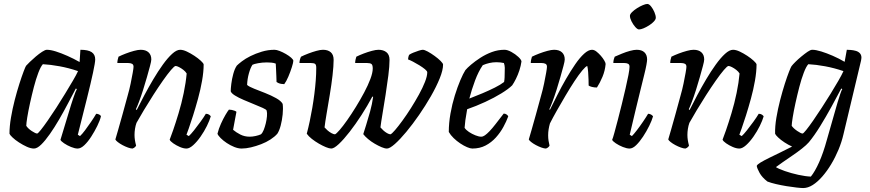

<svg xmlns="http://www.w3.org/2000/svg" viewBox="-20 -752 4405 972"><path d="M152 0Q136 0 116 -9Q96 -18 76 -31Q56 -44 43 -56.5Q30 -69 28 -75Q28 -112 35.5 -156.5Q43 -201 54.5 -245.5Q66 -290 78 -327.5Q90 -365 99.5 -390Q109 -415 112 -419Q117 -425 131 -438.5Q145 -452 161.5 -466Q178 -480 193.5 -490Q209 -500 217 -500Q236 -500 263 -491.5Q290 -483 321.5 -469Q353 -455 383 -438L387 -500Q426 -500 444 -488Q462 -476 462 -451Q462 -436 451 -384.5Q440 -333 420 -253Q400 -173 374 -70L385 -63Q396 -73 410.5 -92.5Q425 -112 440.5 -134.5Q456 -157 467 -176Q475 -176 482.5 -172Q490 -168 491 -163Q486 -142 472.5 -114.5Q459 -87 442 -60.5Q425 -34 407 -17Q389 0 373 0Q359 0 339.5 -8Q320 -16 304.5 -26.5Q289 -37 286 -44L340 -222Q346 -241 351.5 -257Q357 -273 361.5 -284.5Q366 -296 369 -301L364 -304Q346 -270 324.5 -229Q303 -188 279.5 -147.5Q256 -107 232.5 -73.5Q209 -40 188.5 -20Q168 0 152 0ZM168 -76Q172 -76 186.5 -94Q201 -112 221.5 -141.5Q242 -171 265 -206.5Q288 -242 309.5 -277.5Q331 -313 349 -343.5Q367 -374 375 -392Q328 -408 281.5 -416.5Q235 -425 197 -427Q186 -415 174 -383.5Q162 -352 151.5 -311.5Q141 -271 132 -230Q123 -189 118 -158Q113 -127 113 -115Q122 -101 141 -88.5Q160 -76 168 -76Z M651 0Q642 0 628 -5Q614 -10 600 -17.5Q586 -25 576 -33Q566 -41 564 -46Q569 -61 578 -94Q587 -127 600 -172Q613 -217 626 -267Q635 -298 641.5 -329.5Q648 -361 652 -384Q656 -407 656 -414Q656 -425 648.5 -429Q641 -433 628 -433H574Q574 -441 576 -450Q578 -459 580 -465Q596 -473 617 -481Q638 -489 658.5 -494.5Q679 -500 692 -500Q718 -500 732 -487Q746 -474 746 -451Q746 -442 739.5 -418Q733 -394 724 -362Q715 -330 704.5 -297Q694 -264 684 -237.5Q674 -211 668 -199L672 -195Q689 -229 710.5 -269.5Q732 -310 756 -350.5Q780 -391 804.5 -425Q829 -459 851.5 -479.5Q874 -500 892 -500Q907 -500 926 -491Q945 -482 964 -469.5Q983 -457 996.5 -444.5Q1010 -432 1011 -426Q1011 -389 1003 -343.5Q995 -298 982.5 -252.5Q970 -207 957.5 -167.5Q945 -128 935.5 -101.5Q926 -75 924 -70L936 -63Q946 -72 962 -92Q978 -112 995 -135.5Q1012 -159 1022 -176Q1032 -176 1038.5 -171.5Q1045 -167 1047 -163Q1041 -142 1027.5 -114.5Q1014 -87 995.5 -60.5Q977 -34 958 -17Q939 0 924 0Q909 0 890.5 -8Q872 -16 857 -26.5Q842 -37 839 -45Q844 -57 856.5 -93Q869 -129 884 -178.5Q899 -228 910 -281Q921 -334 925 -380Q919 -390 908 -398.5Q897 -407 886 -412.5Q875 -418 869 -418Q863 -418 845.5 -397.5Q828 -377 804.5 -343.5Q781 -310 756 -271Q731 -232 708.5 -194.5Q686 -157 671 -130Q666 -116 663.5 -100Q661 -84 661 -69Q661 -56 663 -43Q665 -30 669 -15Q668 -12 663.5 -7.5Q659 -3 651 0Z M1203 0Q1186 0 1166 -8Q1146 -16 1128 -28Q1110 -40 1097 -53Q1084 -66 1081 -75Q1087 -100 1098.5 -125.5Q1110 -151 1121.5 -170.5Q1133 -190 1139 -197Q1146 -197 1153.5 -195.5Q1161 -194 1167.5 -191.5Q1174 -189 1177 -186Q1174 -170 1169.5 -146.5Q1165 -123 1160 -95Q1175 -82 1196.5 -71Q1218 -60 1244 -60Q1258 -60 1274 -63.5Q1290 -67 1301 -72Q1309 -79 1315 -94Q1321 -109 1325.5 -127.5Q1330 -146 1331.5 -163.5Q1333 -181 1330 -192Q1328 -198 1309.5 -206Q1291 -214 1265.5 -224.5Q1240 -235 1214 -246Q1188 -257 1169.5 -268.5Q1151 -280 1148 -290Q1148 -303 1151 -327.5Q1154 -352 1161 -378Q1168 -404 1179 -420Q1187 -428 1204.5 -441.5Q1222 -455 1248 -468Q1274 -481 1305.5 -490.5Q1337 -500 1370 -500Q1380 -500 1395.5 -494Q1411 -488 1427.5 -478.5Q1444 -469 1454.5 -459.5Q1465 -450 1465 -444Q1465 -436 1457.5 -412Q1450 -388 1439.5 -363.5Q1429 -339 1419 -326Q1411 -326 1403 -327.5Q1395 -329 1388.5 -332Q1382 -335 1380 -337Q1380 -350 1379 -367Q1378 -384 1377.5 -401Q1377 -418 1376 -430Q1366 -434 1353.5 -435Q1341 -436 1331 -436Q1308 -436 1286.5 -432Q1265 -428 1258 -424Q1248 -409 1240 -380.5Q1232 -352 1231 -322Q1241 -313 1266.5 -303Q1292 -293 1322.5 -281Q1353 -269 1378 -255Q1403 -241 1411 -226Q1414 -203 1411 -173Q1408 -143 1401 -116.5Q1394 -90 1384 -75Q1371 -60 1349.5 -46Q1328 -32 1302 -22Q1276 -12 1250.5 -6Q1225 0 1203 0Z M1657 0Q1647 0 1630 -7Q1613 -14 1594 -25Q1575 -36 1558.5 -49Q1542 -62 1533 -75Q1541 -105 1548 -138Q1555 -171 1561 -206Q1567 -241 1571.5 -276.5Q1576 -312 1578.5 -345Q1581 -378 1581 -409Q1581 -425 1574.5 -429Q1568 -433 1553 -433H1496Q1496 -441 1498.5 -450.5Q1501 -460 1504 -465Q1520 -473 1541 -481Q1562 -489 1582 -494.5Q1602 -500 1615 -500Q1640 -500 1654.5 -487.5Q1669 -475 1669 -449Q1669 -418 1663.5 -370.5Q1658 -323 1649.5 -272Q1641 -221 1633.5 -177Q1626 -133 1623 -107Q1629 -100 1638 -92Q1647 -84 1658 -78Q1669 -72 1676 -72Q1683 -75 1699.5 -94Q1716 -113 1737.5 -143.5Q1759 -174 1781.5 -210.5Q1804 -247 1823.5 -283.5Q1843 -320 1855 -352Q1867 -384 1867 -405Q1867 -423 1860.5 -428Q1854 -433 1838 -433H1778Q1778 -441 1780 -450.5Q1782 -460 1784 -465Q1800 -473 1821 -481Q1842 -489 1862.5 -494.5Q1883 -500 1896 -500Q1921 -500 1936.5 -487.5Q1952 -475 1952 -449Q1952 -417 1946 -370Q1940 -323 1932 -272Q1924 -221 1916.5 -176.5Q1909 -132 1906 -107Q1912 -100 1920.5 -92Q1929 -84 1939.5 -78Q1950 -72 1957 -72Q1964 -75 1980 -93.5Q1996 -112 2017.5 -141.5Q2039 -171 2060.5 -205Q2082 -239 2101 -273.5Q2120 -308 2131.5 -337.5Q2143 -367 2143 -386Q2143 -392 2131.5 -401.5Q2120 -411 2103 -421.5Q2086 -432 2070.5 -440Q2055 -448 2046 -451Q2046 -458 2048 -465.5Q2050 -473 2052 -475Q2059 -480 2072.5 -485.5Q2086 -491 2100 -495.5Q2114 -500 2120 -500Q2129 -500 2145.5 -491Q2162 -482 2180 -469Q2198 -456 2210.5 -443.5Q2223 -431 2223 -425Q2223 -397 2206 -355Q2189 -313 2161.5 -265Q2134 -217 2101.5 -170Q2069 -123 2037 -84.5Q2005 -46 1979 -23Q1953 0 1939 0Q1928 0 1911.5 -7Q1895 -14 1877 -24.5Q1859 -35 1843.5 -48Q1828 -61 1819 -73Q1824 -89 1833.5 -119Q1843 -149 1853.5 -187Q1864 -225 1869 -262L1865 -263Q1840 -216 1810 -169.5Q1780 -123 1750 -84.5Q1720 -46 1695.5 -23Q1671 0 1657 0Z M2371 0Q2361 0 2344.5 -7Q2328 -14 2310 -26Q2292 -38 2276.5 -53Q2261 -68 2252 -84Q2252 -129 2260.5 -177Q2269 -225 2282.5 -268.5Q2296 -312 2310.5 -346Q2325 -380 2336 -397Q2345 -408 2365 -425Q2385 -442 2412 -459.5Q2439 -477 2470 -488.5Q2501 -500 2534 -500Q2549 -500 2569 -489Q2589 -478 2604 -464Q2619 -450 2620 -441Q2617 -419 2609.5 -396Q2602 -373 2592 -353Q2582 -333 2573 -320Q2555 -302 2518.5 -279.5Q2482 -257 2436.5 -236Q2391 -215 2345 -199Q2339 -167 2336 -144Q2333 -121 2332 -105Q2339 -94 2354 -84Q2369 -74 2386.5 -67Q2404 -60 2416 -60Q2425 -60 2435 -67Q2445 -74 2458.5 -88Q2472 -102 2489 -124Q2506 -146 2530 -177Q2538 -177 2544.5 -172.5Q2551 -168 2553 -163Q2544 -138 2528.5 -109.5Q2513 -81 2490.5 -56Q2468 -31 2438.5 -15.5Q2409 0 2371 0ZM2356 -253Q2390 -266 2423 -280Q2456 -294 2485 -308.5Q2514 -323 2532 -337Q2534 -348 2534.5 -360Q2535 -372 2535 -382Q2536 -396 2535.5 -409Q2535 -422 2531 -433Q2522 -435 2512.5 -436Q2503 -437 2493 -437Q2475 -437 2457.5 -433Q2440 -429 2424 -422Q2402 -390 2385 -344.5Q2368 -299 2356 -253Z M2744 0Q2735 0 2721 -5Q2707 -10 2693 -17.5Q2679 -25 2669 -33Q2659 -41 2657 -46Q2662 -61 2671 -94Q2680 -127 2693 -172Q2706 -217 2719 -267Q2728 -298 2734.5 -329.5Q2741 -361 2745 -384Q2749 -407 2749 -414Q2749 -425 2741.5 -429Q2734 -433 2721 -433H2667Q2667 -441 2669 -450Q2671 -459 2673 -465Q2689 -473 2710 -481Q2731 -489 2751.5 -494.5Q2772 -500 2785 -500Q2811 -500 2825 -487Q2839 -474 2839 -451Q2839 -442 2832.5 -418Q2826 -394 2817 -362Q2808 -330 2797.5 -297Q2787 -264 2777 -237.5Q2767 -211 2761 -199L2764 -196Q2781 -230 2801.5 -271Q2822 -312 2845.5 -352.5Q2869 -393 2892 -426.5Q2915 -460 2937 -480Q2959 -500 2977 -500Q2988 -500 2999.5 -491Q3011 -482 3021.5 -470Q3032 -458 3039 -446Q3046 -434 3046 -428Q3043 -394 3030 -363Q3017 -332 3002 -309Q2988 -309 2976.5 -312Q2965 -315 2960 -319Q2960 -329 2959.5 -348Q2959 -367 2957.5 -387Q2956 -407 2953 -418Q2945 -416 2927.5 -395Q2910 -374 2888 -340.5Q2866 -307 2843 -268Q2820 -229 2799 -192Q2778 -155 2764 -127Q2760 -113 2757.5 -98Q2755 -83 2755 -67Q2755 -53 2757 -39.5Q2759 -26 2762 -15Q2761 -12 2756.5 -7.5Q2752 -3 2744 0Z M3167 0Q3153 0 3133 -8Q3113 -16 3097.5 -26.5Q3082 -37 3079 -44Q3083 -53 3090.5 -80.5Q3098 -108 3108 -146Q3118 -184 3128 -225Q3138 -266 3147 -305Q3156 -344 3161.5 -372.5Q3167 -401 3167 -414Q3167 -425 3160 -429Q3153 -433 3140 -433H3085Q3085 -443 3087.5 -452Q3090 -461 3092 -465Q3108 -472 3128.5 -480.5Q3149 -489 3169.5 -494.5Q3190 -500 3203 -500Q3229 -500 3242.5 -487Q3256 -474 3256 -451Q3256 -443 3252.5 -423.5Q3249 -404 3241.5 -374Q3234 -344 3223.5 -301Q3213 -258 3199 -200.5Q3185 -143 3168 -70L3179 -63Q3189 -73 3204 -92.5Q3219 -112 3235 -135.5Q3251 -159 3261 -176Q3269 -176 3276 -172Q3283 -168 3286 -163Q3280 -142 3266.5 -114.5Q3253 -87 3235.5 -60.5Q3218 -34 3200.5 -17Q3183 0 3167 0ZM3215 -603Q3207 -603 3196 -615.5Q3185 -628 3177 -644Q3169 -660 3169 -672Q3169 -680 3179.5 -690.5Q3190 -701 3205 -710.5Q3220 -720 3234.5 -726Q3249 -732 3257 -732Q3266 -732 3276 -719.5Q3286 -707 3293 -690.5Q3300 -674 3300 -662Q3300 -654 3290.5 -643.5Q3281 -633 3266 -623.5Q3251 -614 3237.5 -608.5Q3224 -603 3215 -603Z M3450 0Q3441 0 3427 -5Q3413 -10 3399 -17.5Q3385 -25 3375 -33Q3365 -41 3363 -46Q3368 -61 3377 -94Q3386 -127 3399 -172Q3412 -217 3425 -267Q3434 -298 3440.5 -329.5Q3447 -361 3451 -384Q3455 -407 3455 -414Q3455 -425 3447.5 -429Q3440 -433 3427 -433H3373Q3373 -441 3375 -450Q3377 -459 3379 -465Q3395 -473 3416 -481Q3437 -489 3457.5 -494.5Q3478 -500 3491 -500Q3517 -500 3531 -487Q3545 -474 3545 -451Q3545 -442 3538.5 -418Q3532 -394 3523 -362Q3514 -330 3503.5 -297Q3493 -264 3483 -237.5Q3473 -211 3467 -199L3471 -195Q3488 -229 3509.5 -269.5Q3531 -310 3555 -350.5Q3579 -391 3603.5 -425Q3628 -459 3650.5 -479.5Q3673 -500 3691 -500Q3706 -500 3725 -491Q3744 -482 3763 -469.5Q3782 -457 3795.5 -444.5Q3809 -432 3810 -426Q3810 -389 3802 -343.5Q3794 -298 3781.5 -252.5Q3769 -207 3756.5 -167.5Q3744 -128 3734.5 -101.5Q3725 -75 3723 -70L3735 -63Q3745 -72 3761 -92Q3777 -112 3794 -135.5Q3811 -159 3821 -176Q3831 -176 3837.5 -171.5Q3844 -167 3846 -163Q3840 -142 3826.5 -114.5Q3813 -87 3794.5 -60.5Q3776 -34 3757 -17Q3738 0 3723 0Q3708 0 3689.5 -8Q3671 -16 3656 -26.5Q3641 -37 3638 -45Q3643 -57 3655.5 -93Q3668 -129 3683 -178.5Q3698 -228 3709 -281Q3720 -334 3724 -380Q3718 -390 3707 -398.5Q3696 -407 3685 -412.5Q3674 -418 3668 -418Q3662 -418 3644.5 -397.5Q3627 -377 3603.5 -343.5Q3580 -310 3555 -271Q3530 -232 3507.5 -194.5Q3485 -157 3470 -130Q3465 -116 3462.5 -100Q3460 -84 3460 -69Q3460 -56 3462 -43Q3464 -30 3468 -15Q3467 -12 3462.5 -7.5Q3458 -3 3450 0Z M4046 200Q4036 200 4013 197.5Q3990 195 3962.5 190.5Q3935 186 3909 180Q3883 174 3865 167Q3838 146 3825.5 123.5Q3813 101 3811 88Q3813 81 3830.5 70.5Q3848 60 3874.5 47Q3901 34 3931 19.5Q3961 5 3990 -10Q3970 -19 3951 -31.5Q3932 -44 3919 -56.5Q3906 -69 3904 -75Q3903 -112 3910.5 -156.5Q3918 -201 3929.5 -245.5Q3941 -290 3953 -327.5Q3965 -365 3974.5 -389Q3984 -413 3987 -417Q3993 -425 4006.5 -438.5Q4020 -452 4037 -466Q4054 -480 4068.5 -490Q4083 -500 4092 -500Q4110 -500 4137.5 -491.5Q4165 -483 4196 -469.5Q4227 -456 4256 -439L4267 -500Q4275 -500 4287.5 -499Q4300 -498 4312.5 -494.5Q4325 -491 4333 -482.5Q4341 -474 4341 -460Q4341 -459 4340.5 -455Q4340 -451 4339 -445L4250 -72Q4241 -33 4225 5.5Q4209 44 4188 79Q4167 114 4143 141.5Q4119 169 4094.5 184.5Q4070 200 4046 200ZM4085 142Q4106 116 4127 69Q4148 22 4166 -44L4220 -233Q4227 -256 4233.5 -275.5Q4240 -295 4244 -301L4239 -304Q4217 -262 4189 -211Q4161 -160 4132 -113Q4103 -66 4075 -32Q4063 -18 4039.5 0.5Q4016 19 3990 36.5Q3964 54 3942 69.5Q3920 85 3908 94Q3922 103 3953.5 114Q3985 125 4021.5 133Q4058 141 4085 142ZM4043 -76Q4047 -76 4061.5 -94Q4076 -112 4096.5 -141.5Q4117 -171 4140 -206.5Q4163 -242 4185 -277.5Q4207 -313 4224.5 -343.5Q4242 -374 4250 -392Q4203 -408 4157 -416.5Q4111 -425 4072 -427Q4061 -415 4049 -383.5Q4037 -352 4026.5 -311.5Q4016 -271 4007 -230Q3998 -189 3993 -157.5Q3988 -126 3988 -115Q3997 -102 4016 -89Q4035 -76 4043 -76Z"/></svg>

Font: Texturina 12pt
Style: Italic
Weight: 400
Italic angle: -11°
Designer: Guillermo Torres Carreño
Foundry: Omnibus-Type
Version: Version 1.002